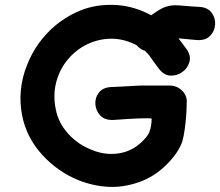

<svg xmlns="http://www.w3.org/2000/svg" viewBox="-20 -747 895 781"><path d="M302 -13Q361 10 421.5 13Q482 16 545 -6Q608 -28 657 -77Q706 -125 722 -173Q727 -191 731 -218.5Q735 -246 737 -271.5Q739 -297 739 -311Q740 -318 739 -325Q740 -329 740 -332Q740 -360 719.5 -379.5Q699 -399 670 -399H551Q547 -399 531 -398Q515 -397 494.5 -396Q474 -395 456.5 -394Q439 -393 432 -393Q398 -391 382 -370Q366 -349 368 -322.5Q370 -296 388 -277Q406 -258 440 -259Q466 -261 499 -263Q547 -266 580 -266Q591 -265 597 -265Q596 -233 589 -214Q584 -196 558 -171Q517 -131 462 -123Q407 -115 354 -137Q297 -159 257 -203.5Q217 -248 207 -302Q195 -360 208.5 -412Q222 -464 255 -504Q288 -544 334 -566.5Q380 -589 432 -589.5Q484 -590 536 -563Q549 -547 570 -540Q576 -534 582.5 -527Q589 -520 593 -513L608 -492L626 -468Q646 -441 672.5 -439.5Q699 -438 721 -453.5Q743 -469 750.5 -494.5Q758 -520 739 -547L706 -591H707Q755 -586 781 -584Q816 -582 834.5 -601Q853 -620 855 -646.5Q857 -673 841 -695Q825 -717 791 -719Q767 -720 721 -724Q685 -728 664 -722Q643 -718 614 -698L595 -685Q526 -722 454 -726.5Q382 -731 319 -709Q259 -687 206 -644Q127 -578 89 -480Q50 -381 70 -277Q88 -187 152 -117Q216 -47 302 -13Z"/></svg>

Font: Balsamiq Sans
Style: Bold
Weight: 700
Designer: Michael Angeles
Foundry: Balsamiq SRL
Version: Version 1.020; ttfautohint (v1.8.4.7-5d5b);gftools[0.9.26]